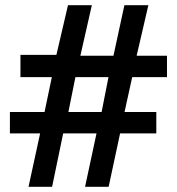

<svg xmlns="http://www.w3.org/2000/svg" viewBox="-20 -717 678 737"><path d="M397 0H306.5L350.5 -205H222.5L180 0H89.5L134 -205H18V-287H151L179 -421H58.5V-506.5H196.5L241 -697H332.5L288.5 -503H415.5L457.5 -697H549.5L504.5 -503H621V-421H487.5L458 -287H580V-205H441ZM370 -287 396.5 -421H269.5L242.5 -287Z"/></svg>

Font: Acari Sans Neue
Style: Bold
Weight: 700
Designer: Alfredo Marco Pradil (font), Cristiano Sobral (main changes)
Foundry: Hanken Design Co. (font), Cristiano Sobral (main changes)
Version: Version 2.459;March 19, 2022;FontCreator 14.0.0.2808 64-bit;